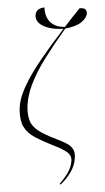

<svg xmlns="http://www.w3.org/2000/svg" viewBox="-65 -841 597 1089"><g transform="rotate(-5 234.0 -296.5)"><path d="M235 208 230 203Q263 171 282 143Q301 115 307 83Q313 51 290 30Q267 9 215 -16Q153 -47 112.5 -73.5Q72 -100 54 -136Q36 -172 40 -231Q42 -267 57.5 -307Q73 -347 105.5 -398Q138 -449 192.5 -515.5Q247 -582 328 -671Q281 -672 245.5 -684Q210 -696 191.5 -716Q173 -736 177 -763Q181 -783 195.5 -792Q210 -801 231 -801Q229 -773 238 -746.5Q247 -720 271 -702Q295 -684 337 -681Q379 -727 429 -779Q455 -779 462.5 -768.5Q470 -758 467 -743Q463 -721 432.5 -699.5Q402 -678 338 -671Q267 -588 211 -513.5Q155 -439 122 -369.5Q89 -300 85 -235Q83 -195 92 -166Q101 -137 133 -110.5Q165 -84 232 -52Q267 -35 290.5 -20Q314 -5 324 16Q334 37 327 72Q321 108 297 142.5Q273 177 235 208Z"/></g></svg>

Font: Noto Serif Display ExtraLight
Style: Italic
Weight: 200
Italic angle: -12°
Designer: Monotype Design Team
Foundry: Monotype Imaging Inc.
Version: Version 2.009